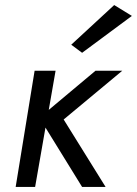

<svg xmlns="http://www.w3.org/2000/svg" viewBox="-20 -740 542 760"><path d="M502 -677 305 -531 262 -563 432 -720ZM117 -460H200L173 -305L358 -460H464L232 -267L398 0H305L160 -235L119 0H42Z"/></svg>

Font: Von Book
Style: Italic
Weight: 400
Version: Version 4.000; ttfautohint (v1.8.4.7-5d5b)